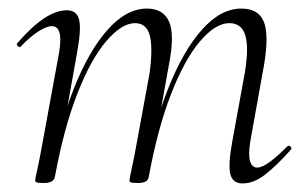

<svg xmlns="http://www.w3.org/2000/svg" viewBox="-20 -419 714 448"><path d="M546 9Q523 9 517.5 -12.5Q512 -34 522 -89L551 -248Q561 -307 552.5 -336Q544 -365 515 -365Q483 -365 447 -323Q411 -281 379.5 -200.5Q348 -120 327 -6L317 -7Q337 -123 372 -211.5Q407 -300 451 -349.5Q495 -399 543 -399Q583 -399 595.5 -368.5Q608 -338 596 -267L564 -89Q559 -58 563.5 -43Q568 -28 580 -28Q592 -28 610 -41.5Q628 -55 650 -77Q654 -81 658 -77Q662 -73 658 -69Q625 -32 598.5 -11.5Q572 9 546 9ZM82 8Q69 8 65.5 6.5Q62 5 62 2Q62 -1 67 -23.5Q72 -46 76 -68L118 -297Q128 -358 101 -358Q89 -358 70 -346Q51 -334 29 -311Q26 -307 21.5 -311.5Q17 -316 21 -319Q54 -357 82.5 -376Q111 -395 136 -395Q159 -395 164.5 -373.5Q170 -352 160 -297L108 -6Q105 8 82 8ZM302 8Q289 8 285.5 6.5Q282 5 282 2Q282 -1 287.5 -26.5Q293 -52 297 -74L329 -248Q337 -307 329.5 -336Q322 -365 295 -365Q264 -365 228 -323Q192 -281 160.5 -200.5Q129 -120 108 -6L97 -7Q117 -123 152 -211.5Q187 -300 231 -349.5Q275 -399 323 -399Q361 -399 374.5 -368.5Q388 -338 374 -267L327 -6Q325 8 302 8Z"/></svg>

Font: Cormorant Light
Style: Italic
Weight: 300
Italic angle: -10°
Designer: Christian Thalmann (Catharsis Fonts)
Foundry: Catharsis Fonts
Version: Version 4.000